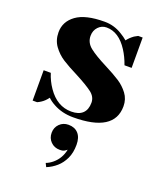

<svg xmlns="http://www.w3.org/2000/svg" viewBox="-150 -608 841 1011"><g transform="rotate(20 270.0 -102.5)"><path d="M164 -12Q140 -25 125 -40Q109 -18 90 -6Q81 0 70 5H45V-165H85Q98 -123 123 -87Q176 -10 255 -10Q297 -10 318.5 -30.5Q340 -51 340 -90Q340 -123 310.5 -145.5Q281 -168 218 -201Q164 -228 130.5 -249.5Q97 -271 73.5 -303.5Q50 -336 50 -380Q50 -440 101.5 -477.5Q153 -515 260 -515Q313 -515 358 -487Q380 -474 396 -460Q409 -478 431 -494Q448 -504 451 -505H476V-335H436Q421 -378 399 -412Q349 -490 280 -490Q253 -490 234 -470Q215 -450 215 -420Q215 -382 247 -356.5Q279 -331 344 -298Q397 -271 428.5 -250.5Q460 -230 482.5 -200Q505 -170 505 -130Q505 15 275 15Q213 15 164 -12ZM222 290Q241 283 259 268Q297 236 307 185Q304 188 301 189.5Q298 191 296 193Q287 200 267 200Q237 200 217 180Q197 160 197 130Q197 100 217 80Q237 60 267 60Q302 60 322 82Q342 104 342 145Q342 190 326.5 222.5Q311 255 287 276Q262 298 232 310Z"/></g></svg>

Font: Yeseva One
Style: Regular
Weight: 400
Designer: Jovanny Lemonad
Foundry: Jovanny Lemonad
Version: Version 2.000